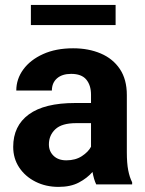

<svg xmlns="http://www.w3.org/2000/svg" viewBox="-20 -729 575 759"><path d="M360.4 0Q351.1 -19 345.7 -49.3Q324.7 -24.9 292 -7.6Q259.3 9.8 211.4 9.8Q161.1 9.8 120.4 -10.7Q79.6 -31.2 55.9 -66.9Q32.2 -102.5 32.2 -148.4Q32.2 -231.4 93.8 -276.6Q155.3 -321.8 276.9 -321.8H339.8V-354.5Q339.8 -392.1 321 -414.6Q302.2 -437 261.2 -437Q225.6 -437 205.3 -419.2Q185.1 -401.4 185.1 -371.1H44.4Q44.4 -416.5 72 -454.3Q99.6 -492.2 150.1 -515.1Q200.7 -538.1 269 -538.1Q330.1 -538.1 378.2 -517.6Q426.3 -497.1 453.9 -456.1Q481.4 -415 481.4 -353.5V-127.4Q481.4 -84 486.8 -56.2Q492.2 -28.3 502.4 -8.3V0ZM242.2 -95.2Q278.3 -95.2 303.7 -111.8Q329.1 -128.4 339.8 -148.9V-242.2H280.8Q224.6 -242.2 199 -218.3Q173.3 -194.3 173.3 -158.2Q173.3 -130.9 191.9 -113Q210.4 -95.2 242.2 -95.2ZM437 -709.5V-629.9H102.1V-709.5Z"/></svg>

Font: Vazirmatn RD UI FD
Style: Bold
Weight: 700
Designer: Saber Rastikerdar
Foundry: Saber Rastikerdar
Version: Version 33.003